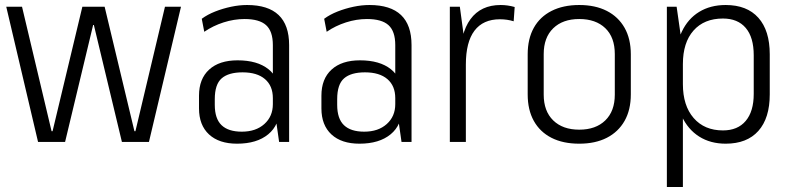

<svg xmlns="http://www.w3.org/2000/svg" viewBox="-20 -567 3159 767"><path d="M5 -540H68L186 -43H190L309 -540H398L517 -43H521L639 -540H703L575 0H467L355 -467H352L240 0H132Z M1070 -175V-387Q1070 -442 1043 -466.5Q1016 -491 957 -491Q915 -491 873 -477.5Q831 -464 796 -440L786 -492Q809 -509 839.5 -521Q870 -533 903 -540Q936 -547 967 -547Q1051 -547 1093 -507Q1135 -467 1135 -387V0H1095ZM927 7Q855 7 815 -30Q775 -67 775 -134V-185Q775 -252 815.5 -289Q856 -326 929 -326Q1008 -326 1052.5 -290.5Q1097 -255 1097 -188V-136Q1097 -68 1051.5 -30.5Q1006 7 927 7ZM946 -41Q1002 -41 1036 -71.5Q1070 -102 1070 -151V-175Q1070 -224 1038.5 -251Q1007 -278 949 -278Q893 -278 865.5 -254Q838 -230 838 -171V-148Q838 -93 865 -67Q892 -41 946 -41Z M1559 -175V-387Q1559 -442 1532 -466.5Q1505 -491 1446 -491Q1404 -491 1362 -477.5Q1320 -464 1285 -440L1275 -492Q1298 -509 1328.5 -521Q1359 -533 1392 -540Q1425 -547 1456 -547Q1540 -547 1582 -507Q1624 -467 1624 -387V0H1584ZM1416 7Q1344 7 1304 -30Q1264 -67 1264 -134V-185Q1264 -252 1304.5 -289Q1345 -326 1418 -326Q1497 -326 1541.5 -290.5Q1586 -255 1586 -188V-136Q1586 -68 1540.5 -30.5Q1495 7 1416 7ZM1435 -41Q1491 -41 1525 -71.5Q1559 -102 1559 -151V-175Q1559 -224 1527.5 -251Q1496 -278 1438 -278Q1382 -278 1354.5 -254Q1327 -230 1327 -171V-148Q1327 -93 1354 -67Q1381 -41 1435 -41Z M1777 -540H1817L1841 -362V0H1777ZM1818 -326Q1818 -434 1859.5 -490.5Q1901 -547 1980 -547Q1994 -547 2008 -545Q2022 -543 2036 -539L2032 -482Q2006 -490 1977 -490Q1910 -490 1875.5 -444.5Q1841 -399 1841 -309Z M2294 7Q2229 7 2183 -16.5Q2137 -40 2112.5 -84Q2088 -128 2088 -190V-350Q2088 -412 2112.5 -456Q2137 -500 2183.5 -523.5Q2230 -547 2294 -547Q2358 -547 2404 -523.5Q2450 -500 2475 -456Q2500 -412 2500 -350V-190Q2500 -128 2475 -84Q2450 -40 2404 -16.5Q2358 7 2294 7ZM2294 -49Q2360 -49 2398 -86Q2436 -123 2436 -189V-351Q2436 -418 2398 -454.5Q2360 -491 2294 -491Q2228 -491 2190 -454Q2152 -417 2152 -351V-189Q2152 -123 2190 -86Q2228 -49 2294 -49Z M2879 7Q2818 7 2773 -21.5Q2728 -50 2703.5 -103Q2679 -156 2678 -228V-316Q2679 -388 2703.5 -440Q2728 -492 2773 -519.5Q2818 -547 2879 -547Q2964 -547 3009.5 -496Q3055 -445 3055 -350V-190Q3055 -95 3009.5 -44Q2964 7 2879 7ZM2644 -540H2683L2708 -365V180H2644ZM2868 -46Q2927 -46 2959 -84Q2991 -122 2991 -192V-346Q2991 -418 2959 -455.5Q2927 -493 2868 -493Q2793 -493 2750.5 -445Q2708 -397 2708 -311V-231Q2708 -145 2751 -95.5Q2794 -46 2868 -46Z"/></svg>

Font: Pathway Extreme SemiCondensed ExtraLight
Style: Regular
Weight: 250
Width: 4
Version: Version 1.001;gftools[0.9.26]